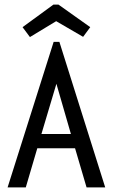

<svg xmlns="http://www.w3.org/2000/svg" viewBox="-20 -814 490 834"><path d="M356 0 306 -170H142L92 0H13L213 -632H238L437 0ZM225 -450 160 -232H288ZM110 -653 78 -696 212 -794H234L372 -696L341 -654L224 -722Z"/></svg>

Font: Inconsolata SemiCondensed Medium
Style: Regular
Weight: 500
Width: 4
Monospace: yes
Designer: Raph Levien, Cyreal, Brenton Simpson
Foundry: Raph Levien, Cyreal, Google
Version: Version 3.001; ttfautohint (v1.8.2.53-6de2)